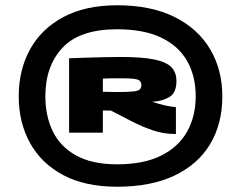

<svg xmlns="http://www.w3.org/2000/svg" viewBox="-20 -914 914 728"><path d="M424 -206Q302 -206 219 -250.5Q136 -295 93.5 -372.5Q51 -450 51 -549Q51 -649 94 -727Q137 -805 220.5 -849.5Q304 -894 424 -894Q553 -894 642 -849.5Q731 -805 777 -727Q823 -649 823 -549Q823 -445 777 -368Q731 -291 642 -248.5Q553 -206 424 -206ZM424 -291Q525 -291 591 -324Q657 -357 689.5 -415Q722 -473 722 -549Q722 -625 690 -682Q658 -739 592 -771Q526 -803 424 -803Q283 -803 217.5 -733.5Q152 -664 152 -549Q152 -474 180.5 -415.5Q209 -357 269.5 -324Q330 -291 424 -291ZM643 -406Q600 -406 559 -420Q518 -434 478.5 -454.5Q439 -475 400 -495H370V-411H242V-693Q318 -696 368.5 -697Q419 -698 438 -698Q519 -698 565 -688.5Q611 -679 630 -659Q649 -639 649 -607Q649 -562 622 -546Q595 -530 557 -528Q581 -520 605 -514.5Q629 -509 645 -508H647V-406ZM417 -565Q462 -565 483 -567Q504 -569 510 -575Q516 -581 516 -592Q516 -606 503.5 -611.5Q491 -617 447 -617Q432 -617 422.5 -617Q413 -617 402 -617Q391 -617 370 -616V-566Q390 -566 399.5 -565.5Q409 -565 417 -565Z"/></svg>

Font: Georama ExtraExtended Black
Style: Regular
Weight: 900
Width: 8
Designer: Jean-Baptiste Levee
Foundry: Production Type
Version: Version 1.000